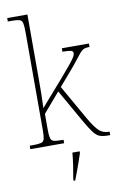

<svg xmlns="http://www.w3.org/2000/svg" viewBox="-105 -817 690 1096"><g transform="rotate(-10 240.5 -269.5)"><path d="M18 0V-20H34Q68 -20 83.5 -24Q99 -28 103 -44Q107 -60 107 -95V-663Q107 -699 103 -715.5Q99 -732 84.5 -736Q70 -740 40 -740H18V-760H135V-374Q135 -339 134.5 -298Q134 -257 132 -218L264 -369Q304 -415 324 -440Q344 -465 350.5 -477Q357 -489 357 -497Q357 -509 343 -512.5Q329 -516 295 -516V-536H452V-516Q434 -516 423 -512.5Q412 -509 402.5 -499.5Q393 -490 379.5 -472Q366 -454 342 -425L251 -319L367 -115Q399 -60 421.5 -40Q444 -20 476 -20H481V0H470Q440 0 421.5 -6.5Q403 -13 385.5 -35.5Q368 -58 340 -107L232 -297L135 -184V-95Q135 -60 139 -44Q143 -28 158 -24Q173 -20 207 -20H214V0ZM230 208Q237 171 242.5 133.5Q248 96 251 61H293V71Q286 92 276.5 119.5Q267 147 257 174Q247 201 239 221H230Z"/></g></svg>

Font: Noto Serif Georgian SemiCondensed Thin
Style: Regular
Weight: 100
Width: 4
Designer: Monotype Design Team, Akaki Razmadze
Foundry: Google LLC
Version: Version 2.003; ttfautohint (v1.8.4.7-5d5b)